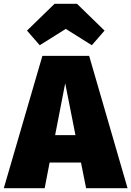

<svg xmlns="http://www.w3.org/2000/svg" viewBox="-45 -990 691 1010"><path d="M626 0H408L381 -135H216L190 0H-25L178 -696H424ZM352 -279 298 -552 245 -279ZM438 -752 301 -838 164 -752 97 -829 242 -970H360L505 -829Z"/></svg>

Font: Trujillo Black
Style: Regular
Weight: 900
Designer: Fira Sans original fonts by bBox Type GmbH, Carrois Corporate GbR, & Edenspiekermann AG / Changes by Cristiano Sobral
Foundry: Fira Sans original fonts by bBox Type GmbH, Carrois Corporate GbR, & Edenspiekermann AG / Changes by Cristiano Sobral
Version: Version 4.301;July 28, 2020;FontCreator 13.0.0.2655 64-bit